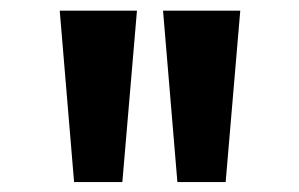

<svg xmlns="http://www.w3.org/2000/svg" viewBox="-20 -858 574 368"><path d="M412.5 -509 440.5 -837.5H292.5L320 -509ZM214.5 -509 242.5 -837.5H94.5L122 -509Z"/></svg>

Font: Spartan
Style: Bold
Weight: 700
Designer: Matt Bailey, Mirko Velimirovic
Foundry: Matt Bailey
Version: Version 1.003